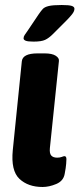

<svg xmlns="http://www.w3.org/2000/svg" viewBox="-20 -738 317 766"><path d="M114 -572Q91 -572 82.5 -575.5Q74 -579 74 -585Q74 -592 78.5 -598.5Q83 -605 90 -615L135 -682Q144 -695 151 -702.5Q158 -710 174.5 -714Q191 -718 226 -718Q255 -718 266 -714.5Q277 -711 277 -703Q277 -693 267.5 -681Q258 -669 244 -655L191 -602Q175 -586 160 -579Q145 -572 114 -572ZM150 8Q92 8 57.5 -24.5Q23 -57 31 -139L67 -493Q70 -525 130 -525H158Q188 -525 202.5 -515.5Q217 -506 215 -494L179 -147Q177 -126 184.5 -117.5Q192 -109 208 -109Q219 -109 226.5 -112Q234 -115 237 -115Q245 -115 245 -103Q245 -99 244 -84.5Q243 -70 238 -44Q233 -16 204.5 -4Q176 8 150 8Z"/></svg>

Font: Asap
Style: Bold Italic
Weight: 700
Italic angle: -6°
Designer: Pablo Cosgaya
Foundry: Omnibus-Type
Version: Version 3.001; ttfautohint (v1.8.3)